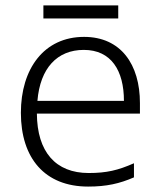

<svg xmlns="http://www.w3.org/2000/svg" viewBox="-20 -678 592 708"><path d="M416 -658H140V-610H416ZM290 -542C142 -542 57 -424 57 -262C57 -95 145 10 305 10C373 10 421 -1 474 -24V-76C415 -50 373 -40 307 -40C185 -40 117 -118 116 -259H496V-298C496 -440 426 -542 290 -542ZM289 -494C390 -494 437 -418 437 -306H118C128 -427 191 -494 289 -494Z"/></svg>

Font: Noto Sans Myanmar UI Light
Style: Regular
Weight: 300
Designer: Monotype Design Team
Foundry: Monotype Imaging Inc.
Version: Version 2.103